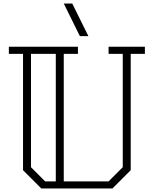

<svg xmlns="http://www.w3.org/2000/svg" viewBox="-20 -1064 868 1084"><path d="M798 -760H718V-103L615 0H213L110 -103V-760H30V-800H420V-760H340V-40H593L673 -120V-760H593V-800H798ZM235 -40H295V-760H155V-120ZM479 -860 388 -1044H340L431 -860Z"/></svg>

Font: Kumar One Outline
Style: Regular
Weight: 400
Designer: Parimal Parmar
Foundry: Indian Type Foundry
Version: Version 1.000;PS 1.000;hotconv 1.0.88;makeotf.lib2.5.647800